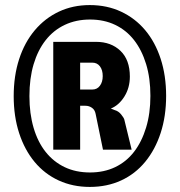

<svg xmlns="http://www.w3.org/2000/svg" viewBox="-20 -731 709 757"><path d="M334 6Q267 6 211.5 -19.5Q156 -45 116.5 -92.5Q77 -140 55.5 -206Q34 -272 34 -352Q34 -432 55.5 -498Q77 -564 117 -611.5Q157 -659 212 -685Q267 -711 334 -711Q402 -711 457.5 -685Q513 -659 552.5 -612Q592 -565 613.5 -499Q635 -433 635 -353Q635 -273 613.5 -207Q592 -141 552.5 -93Q513 -45 457.5 -19.5Q402 6 334 6ZM335 -51Q390 -51 434 -72Q478 -93 508.5 -132.5Q539 -172 556 -228Q573 -284 573 -353Q573 -423 556 -478.5Q539 -534 508.5 -573Q478 -612 434 -633Q390 -654 335 -654Q280 -654 235.5 -633Q191 -612 160 -572.5Q129 -533 112.5 -477.5Q96 -422 96 -352Q96 -283 112.5 -227Q129 -171 160 -132Q191 -93 235 -72Q279 -51 335 -51ZM190 -141V-566H359Q418 -566 455 -530.5Q492 -495 492 -429Q492 -385 470.5 -350.5Q449 -316 417 -303L432 -297Q447 -293 457.5 -280Q468 -267 470 -260L499 -141H386L357 -282Q354 -298 342.5 -306Q331 -314 317 -314H287L296 -323V-141ZM296 -378H344Q363 -378 374 -393Q385 -408 385 -431Q385 -455 374 -469.5Q363 -484 344 -484H296Z"/></svg>

Font: Nunito Sans 7pt Condensed Black
Style: Regular
Weight: 900
Width: 3
Designer: Vernon Adams
Foundry: Vernon Adams
Version: Version 3.101;gftools[0.9.27]